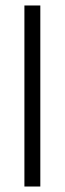

<svg xmlns="http://www.w3.org/2000/svg" viewBox="-20 -708 236 700"><path d="M127 -688V-28H69V-688Z"/></svg>

Font: Almarai Light
Style: Regular
Weight: 300
Designer: Boutros International 2019
Foundry: Created by Boutros International 2019
Version: Version 1.10